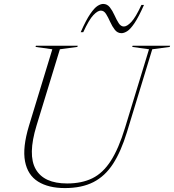

<svg xmlns="http://www.w3.org/2000/svg" viewBox="-20 -948 886 978"><path d="M166 -308Q120.5 -159 162 -86.2Q203.5 -13.5 322 -13.5Q396.5 -13.5 450.5 -40Q504.5 -66.5 544.5 -128.8Q584.5 -191 617 -297.5L739 -697L653.5 -709L655.5 -715H846.5L844.5 -709L755.5 -697L626.5 -274.5Q596.5 -176.5 555.8 -113.5Q515 -50.5 455.5 -20.2Q396 10 310.5 10Q227 10 174 -23Q121 -56 107.5 -126Q94 -196 127.5 -307L246.5 -697L161 -709L163 -715H376L374 -709L285 -697ZM713.5 -923Q686 -861 665 -830Q644 -799 627.8 -789Q611.5 -779 599 -779Q578.5 -779 565 -796.2Q551.5 -813.5 541.2 -836.5Q531 -859.5 520.2 -876.8Q509.5 -894 493.5 -894Q477.5 -894 455.5 -871Q433.5 -848 404 -784H391Q418.5 -846.5 439.8 -877.2Q461 -908 477 -918Q493 -928 505.5 -928Q526 -928 539.5 -910.8Q553 -893.5 563.2 -870.5Q573.5 -847.5 584.5 -830.2Q595.5 -813 611 -813Q627 -813 649 -836.2Q671 -859.5 700.5 -923Z"/></svg>

Font: Newsreader Display ExtraLight
Style: Italic
Weight: 275
Italic angle: -17°
Designer: Hugues Gentile
Foundry: Production Type
Version: Version 1.001